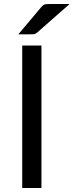

<svg xmlns="http://www.w3.org/2000/svg" viewBox="-20 -946 370 966"><path d="M188.5 0Q164.1 0 91.8 0Q91.8 -67.4 91.8 -268.6Q91.8 -380.9 91.8 -716.8Q116.2 -716.8 188.5 -716.8Q188.5 -537.1 188.5 0ZM330.1 -925.8Q290 -890.6 168 -783.2Q160.2 -776.4 153.3 -774.4Q146.5 -773.4 135.7 -773.4Q114.3 -773.4 72.3 -773.4Q100.6 -807.6 187.5 -910.2Q196.3 -920.9 205.1 -923.8Q213.9 -925.8 230.5 -925.8Q263.7 -925.8 330.1 -925.8Z"/></svg>

Font: Lato
Style: Regular
Weight: 400
Designer: Lukasz Dziedzic with Adam Twardoch and Botio Nikoltchev
Version: Version 2.015; 2015-08-06; http://www.latofonts.com/